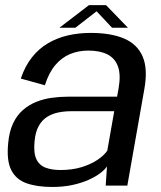

<svg xmlns="http://www.w3.org/2000/svg" viewBox="-20 -727 632 752"><path d="M184.2 5.3Q227.7 5.3 263.3 -2.4Q298.9 -10.1 326.4 -22.4Q353.8 -34.6 372.2 -48.5Q390.5 -62.3 399 -75.2L394 0H478.7L545.2 -377.2Q559.6 -457 538.8 -505.4Q517.9 -553.9 466.2 -576Q414.5 -598.1 335.4 -598.1Q288.4 -598.1 246.2 -588.4Q203.9 -578.6 168.1 -557.7Q132.3 -536.7 105.2 -502.5Q78.1 -468.4 61.4 -419.3L155.8 -393.1Q171.3 -442.3 196.6 -472.1Q221.8 -501.9 254.7 -515.4Q287.6 -528.9 325.9 -528.9Q370.9 -528.9 400.5 -514.1Q430.2 -499.2 442 -466.8Q453.8 -434.4 444.6 -381.8L438.6 -348.3H244.9Q213.6 -348.3 181.8 -343.8Q150 -339.3 121.2 -327.7Q92.5 -316 69.3 -295.6Q46.1 -275.3 31.1 -243.5Q16.1 -211.7 12.1 -166.6Q5.2 -98.1 24.1 -60.9Q43 -23.7 84.2 -9.2Q125.3 5.3 184.2 5.3ZM217.1 -61.1Q183.4 -61.1 158.7 -70.2Q134 -79.4 122.4 -103.8Q110.8 -128.2 115.4 -174.1Q118.8 -210.9 131.9 -234Q145 -257.1 165 -269.5Q184.9 -281.9 208.9 -286.6Q232.8 -291.4 258.2 -291.4H427.4L400.2 -136.8Q387.7 -118.4 361.9 -101Q336.1 -83.5 299.4 -72.3Q262.7 -61.1 217.1 -61.1ZM212.7 -618.3H275.1L358.3 -682.8L418.9 -618.3H481.1L395.3 -707H328.5Z"/></svg>

Font: Anybody Thin
Style: Italic
Weight: 100
Italic angle: -10°
Designer: Tyler Finck
Foundry: Etcetera Type Company
Version: Version 1.114;gftools[0.9.25]